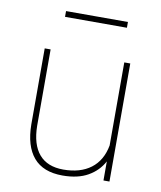

<svg xmlns="http://www.w3.org/2000/svg" viewBox="-81 -772 709 846"><g transform="rotate(10 273.5 -349.0)"><path d="M438 0V-85.4Q414.6 -41.5 369.6 -15.9Q324.7 9.8 255.9 9.8Q169.4 9.8 126.2 -40.8Q83 -91.3 82 -188V-528.3H108.4V-187Q109.4 -103 146.5 -59.8Q183.6 -16.6 254.9 -16.6Q330.6 -16.6 377.9 -52.2Q425.3 -87.9 438 -156.7V-528.3H464.8V0ZM422.9 -680.7H146V-706.5H422.9Z"/></g></svg>

Font: Roboto Thin
Style: Regular
Weight: 250
Designer: Google
Version: Version 2.134; 2016